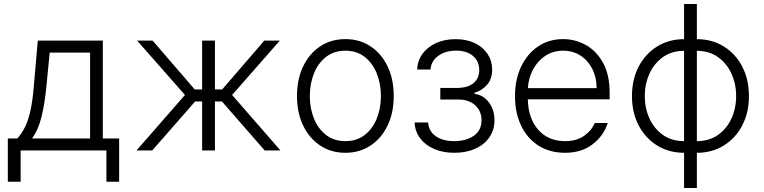

<svg xmlns="http://www.w3.org/2000/svg" viewBox="-20 -747 3793 953"><path d="M18.8 155.2V-59.7H66.1Q89.5 -86.3 105.3 -119Q121.1 -151.6 131.4 -199Q141.7 -246.4 147.7 -317.1L167.6 -545.5H490.4V-59.7H571.4V155.2H508.2V0H82.4V155.2ZM138.8 -59.7H427.2V-485.8H226.6L210.2 -317.1Q201.7 -231.5 186.1 -167.3Q170.5 -103 138.8 -59.7Z M657.3 0 898.1 -275.6 660.5 -545.5H737.6L946.7 -302.9H983.3V-545.5H1046.9V-302.9H1082.7L1291.9 -545.5H1369L1132.1 -275.6L1372.2 0H1294L1081.7 -243.3H1046.9V0H983.3V-243.3H948.5L735.4 0Z M1694.2 11.4Q1623.6 11.4 1569.4 -24.5Q1515.3 -60.4 1484.7 -123.8Q1454.2 -187.1 1454.2 -270.2Q1454.2 -354 1484.7 -417.6Q1515.3 -481.2 1569.4 -517Q1623.6 -552.9 1694.2 -552.9Q1764.9 -552.9 1819.1 -517Q1873.2 -481.2 1903.8 -417.6Q1934.3 -354 1934.3 -270.2Q1934.3 -187.1 1903.8 -123.8Q1873.2 -60.4 1819.1 -24.5Q1764.9 11.4 1694.2 11.4ZM1694.2 -46.5Q1751.1 -46.5 1790.3 -77.1Q1829.5 -107.6 1850.1 -158.4Q1870.7 -209.2 1870.7 -270.2Q1870.7 -331.3 1850.1 -382.5Q1829.5 -433.6 1790.3 -464.5Q1751.1 -495.4 1694.2 -495.4Q1637.8 -495.4 1598.4 -464.5Q1558.9 -433.6 1538.4 -382.5Q1517.8 -331.3 1517.8 -270.2Q1517.8 -209.2 1538.4 -158.4Q1558.9 -107.6 1598.4 -77.1Q1637.8 -46.5 1694.2 -46.5Z M2038 -139.2H2105.1Q2108 -95.5 2142.8 -71Q2177.6 -46.5 2234.4 -46.5Q2293 -46.5 2331.5 -73Q2370 -99.4 2370 -150.2Q2370 -196 2339 -224.1Q2307.9 -252.1 2260.7 -252.8H2165.5V-310.7H2259.6Q2308.2 -313.6 2333.5 -337.2Q2358.7 -360.8 2358.7 -399.1Q2358.7 -442.8 2327.8 -469.3Q2296.9 -495.7 2244 -495.7Q2190.3 -495.7 2154.8 -469.5Q2119.3 -443.2 2117.2 -402H2050.8Q2052.6 -446.4 2077.4 -480.3Q2102.3 -514.2 2144.7 -533.4Q2187.1 -552.6 2241.1 -552.6Q2296.5 -552.6 2337.4 -532.7Q2378.2 -512.8 2400.6 -478.5Q2422.9 -444.2 2422.9 -400.9Q2422.9 -355.8 2398.1 -326.9Q2373.2 -297.9 2335.2 -286.2V-280.9Q2378.6 -276.3 2406.4 -239.2Q2434.3 -202.1 2434.3 -150.2Q2434.3 -101.9 2409.1 -65.5Q2383.9 -29.1 2339.1 -8.9Q2294.4 11.4 2235.4 11.4Q2179 11.4 2134.9 -7.6Q2090.9 -26.6 2065.3 -60.5Q2039.8 -94.5 2038 -139.2Z M2784.8 11.4Q2708.5 11.4 2652.7 -24.3Q2596.9 -60 2566.6 -123.4Q2536.2 -186.8 2536.2 -269.5Q2536.2 -352.3 2566.6 -416.2Q2596.9 -480.1 2650.7 -516.5Q2704.5 -552.9 2775.2 -552.9Q2834.5 -552.9 2887.3 -524Q2940 -495 2973 -435.7Q3006 -376.4 3006 -285.2V-253.9H2599.8Q2601.9 -159.4 2651.6 -103Q2701.3 -46.5 2784.8 -46.5Q2843 -46.5 2880 -73.3Q2916.9 -100.1 2932.5 -136.4H2996.4Q2976.9 -73.9 2921.9 -31.2Q2866.8 11.4 2784.8 11.4ZM2600.1 -309.7H2941.4Q2941.4 -362.2 2920.3 -404.3Q2899.1 -446.4 2861.7 -470.9Q2824.2 -495.4 2775.2 -495.4Q2725.5 -495.4 2687.1 -470.2Q2648.8 -445 2626.1 -402.7Q2603.3 -360.4 2600.1 -309.7Z M3375.4 186.1V11.4Q3300.4 11.4 3242 -24.7Q3183.6 -60.7 3150.2 -124.3Q3116.8 -187.9 3116.8 -269.9Q3116.8 -353 3150.2 -416.7Q3183.6 -480.5 3242 -516.5Q3300.4 -552.6 3375.4 -552.6V-727.3H3438.9V-552.6Q3514.2 -552.6 3572.4 -516.5Q3630.7 -480.5 3664.1 -416.7Q3697.4 -353 3697.4 -269.9Q3697.4 -187.9 3664.1 -124.3Q3630.7 -60.7 3572.4 -24.7Q3514.2 11.4 3438.9 11.4V186.1ZM3375.4 -46.5V-494.7Q3314.3 -494.7 3270.6 -463.6Q3226.9 -432.5 3203.7 -381.4Q3180.4 -330.3 3180.4 -269.9Q3180.4 -209.9 3203.7 -158.9Q3226.9 -108 3270.6 -77.2Q3314.3 -46.5 3375.4 -46.5ZM3438.9 -46.5Q3500 -46.5 3543.7 -77.2Q3587.4 -108 3610.6 -158.9Q3633.9 -209.9 3633.9 -269.9Q3633.9 -330.3 3610.6 -381.4Q3587.4 -432.5 3543.7 -463.6Q3500 -494.7 3438.9 -494.7Z"/></svg>

Font: Inter Zeller Light
Style: Regular
Weight: 300
Designer: Rasmus Andersson; Joe Bland
Foundry: zeller
Version: Version 3.015;git-dec3a8cb1